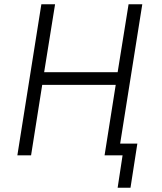

<svg xmlns="http://www.w3.org/2000/svg" viewBox="-20 -725 754 896"><path d="M529 151 552 0H470L478 -55H621L589 151ZM61 0 173 -705H237L186 -388H529L580 -705H644L532 0H468L520 -329H177L125 0Z"/></svg>

Font: Nunito Sans 7pt Condensed Light
Style: Italic
Weight: 300
Width: 3
Italic angle: -9°
Designer: Vernon Adams
Foundry: Vernon Adams
Version: Version 3.101;gftools[0.9.27]